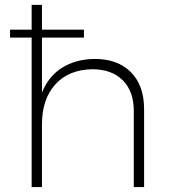

<svg xmlns="http://www.w3.org/2000/svg" viewBox="-20 -762 720 782"><path d="M365.2 -522Q460 -522 513.4 -467.8Q566.9 -413.6 566.9 -317.9V0H524.9V-310.1Q524.9 -390.1 480 -435.1Q435.1 -480 355 -480Q258.8 -478 204.8 -417.7Q150.9 -357.4 150.9 -254.9V0H108.9V-608.9H21V-641.1H108.9V-742.2H150.9V-641.1H321.8V-608.9H150.9V-384.8Q177.2 -450.7 231.9 -485.6Q286.6 -520.5 365.2 -522Z"/></svg>

Font: Montserrat Ultra Light
Style: Regular
Weight: 200
Designer: Julieta Ulanovsky
Foundry: Julieta Ulanovsky
Version: Version 3.001;PS 003.001;hotconv 1.0.70;makeotf.lib2.5.58329